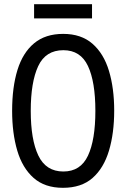

<svg xmlns="http://www.w3.org/2000/svg" viewBox="-20 -888 603 918"><path d="M281 10Q194 10 140.5 -37.5Q87 -85 62.5 -168Q38 -251 38 -358Q38 -471 63.5 -553.5Q89 -636 143 -681Q197 -726 282 -726Q368 -726 422 -679Q476 -632 501 -549Q526 -466 526 -359Q526 -251 501 -167.5Q476 -84 422.5 -37Q369 10 281 10ZM283 -68Q365 -68 400.5 -143.5Q436 -219 436 -358Q436 -497 400.5 -572.5Q365 -648 283 -648Q198 -648 162.5 -571.5Q127 -495 127 -358Q127 -220 163.5 -144Q200 -68 283 -68ZM143 -800V-868H420V-800Z"/></svg>

Font: Noto Sans Mono SemiCondensed
Style: Regular
Weight: 400
Width: 4
Designer: Monotype Design Team
Foundry: Monotype Imaging Inc.
Version: Version 2.014